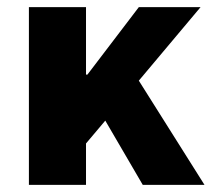

<svg xmlns="http://www.w3.org/2000/svg" viewBox="-20 -518 598 538"><path d="M61 0V-498H221V-309H225L369 -498H542L369 -292L553 0H380L275 -180L221 -116V0Z"/></svg>

Font: Source Sans 3 ExtraBold
Style: Regular
Weight: 800
Designer: Paul D. Hunt
Foundry: Adobe
Version: Version 3.052;hotconv 1.1.0;makeotfexe 2.6.0